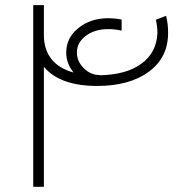

<svg xmlns="http://www.w3.org/2000/svg" viewBox="-20 -719 700 739"><path d="M627 -592.8Q627.4 -498 553 -443.1Q478.5 -388.2 354 -388.2Q210.4 -388.2 148.9 -461.9V0H107.9V-699.2H148.9V-584Q148.9 -528.3 178 -491.7Q207 -455.1 263.2 -439.9Q234.9 -474.6 234.9 -517.1Q234.9 -573.2 281.7 -611.1Q328.6 -648.9 397 -648.9Q419.9 -648.9 448.2 -644V-601.1Q422.9 -606.9 397 -606.9Q344.7 -606.9 310.3 -581.1Q275.9 -555.2 275.9 -517.1Q275.9 -482.9 302.5 -456.5Q329.1 -430.2 362.8 -430.2V-429.2Q467.3 -431.2 525.4 -474.6Q583.5 -518.1 585.9 -592.8Q585.9 -616.2 580.1 -643.1L619.1 -658.2Q627 -628.9 627 -592.8Z"/></svg>

Font: Montserrat-Arabic ExtraLight
Style: Regular
Weight: 275
Designer: Mohamed Gaber
Foundry: Kief Type Foundry
Version: Version 5.008;PS 005.008;hotconv 1.0.88;makeotf.lib2.5.64775